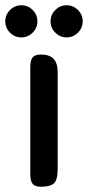

<svg xmlns="http://www.w3.org/2000/svg" viewBox="-30 -709 334 729"><path d="M125 0Q102 0 93.5 -11.5Q85 -23 85 -47V-455Q85 -479 93.5 -490.5Q102 -502 125 -502Q158 -502 173.5 -485.5Q189 -469 189 -434V-68Q189 -26 175 -13Q161 0 125 0ZM51 -689Q76 -689 94 -671Q112 -653 112 -628Q112 -603 94 -585Q76 -567 51 -567Q26 -567 8 -585Q-10 -603 -10 -628Q-10 -653 8 -671Q26 -689 51 -689ZM223 -689Q248 -689 266 -671Q284 -653 284 -628Q284 -603 266 -585Q248 -567 223 -567Q198 -567 180 -585Q162 -603 162 -628Q162 -653 180 -671Q198 -689 223 -689Z"/></svg>

Font: Marmelad for Arash.Academy
Style: Regular
Weight: 400
Designer: Manvel Shmavonyan
Foundry: Cyreal
Version: Version 1.110;Glyphs 3.2 (3202)